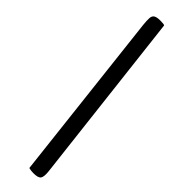

<svg xmlns="http://www.w3.org/2000/svg" viewBox="-340 -789 974 974"><g transform="rotate(45 147.5 -301.5)"><path d="M201 200Q188 200 178.5 198.5Q169 197 166 196L61 -726Q58 -755 59 -772Q60 -789 71 -796Q82 -803 107 -803Q122 -803 128.5 -802Q135 -801 138 -799L247 138Q251 175 242 187.5Q233 200 201 200Z"/></g></svg>

Font: Sansita Swashed Light
Style: Regular
Weight: 300
Designer: Pablo Cosgaya
Foundry: Omnibus-Type
Version: Version 1.003